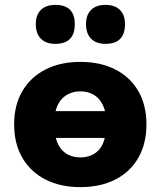

<svg xmlns="http://www.w3.org/2000/svg" viewBox="-20 -757 659 788"><path d="M310 11Q228 11 167 -20Q106 -51 72 -109Q38 -167 38 -246Q38 -326 72 -383.5Q106 -441 167 -472Q228 -503 310 -503Q392 -503 453 -472Q514 -441 547.5 -383.5Q581 -326 581 -246Q581 -167 547.5 -109Q514 -51 453 -20Q392 11 310 11ZM413 -577Q375 -577 354 -598Q333 -619 333 -658Q333 -696 354 -716.5Q375 -737 413 -737Q451 -737 472 -716.5Q493 -696 493 -658Q493 -577 413 -577ZM207 -577Q169 -577 148 -598Q127 -619 127 -658Q127 -696 148 -716.5Q169 -737 207 -737Q287 -737 287 -658Q287 -577 207 -577ZM310 -111Q347 -111 373.5 -130.5Q400 -150 410 -191H209Q220 -150 246.5 -130.5Q273 -111 310 -111ZM208 -301H411Q400 -342 373.5 -362Q347 -382 310 -382Q273 -382 246 -362Q219 -342 208 -301Z"/></svg>

Font: Chiron GoRound TC H
Style: Regular
Weight: 900
Designer: Ryoko NISHIZUKA 西塚涼子 (kana, bopomofo & ideographs); Paul D. Hunt (Latin, Greek & Cyrillic); Sandoll Communications 산돌커뮤니
Foundry: Adobe
Version: Version 1.000;hotconv 1.1.1;makeotfexe 2.6.0